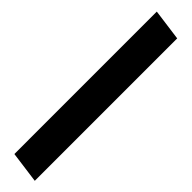

<svg xmlns="http://www.w3.org/2000/svg" viewBox="5 -187 489 489"><g transform="rotate(-45 249.5 57.5)"><path d="M-2 15 -13.5 100H499.5L511 15Z"/></g></svg>

Font: Hussar Techniczny
Style: Bold 
Weight: 700
Foundry: Cannot Into Space Fonts
Version: Version 0.77